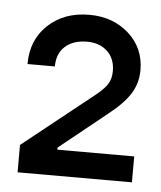

<svg xmlns="http://www.w3.org/2000/svg" viewBox="-38 -915 379 451"><g transform="rotate(5 151.5 -689.5)"><path d="M19.5 -498V-562.5L188.5 -697.3Q207.5 -712.9 214.6 -725.1Q221.7 -737.3 221.7 -754.4Q221.7 -783.7 203.4 -800.8Q185.1 -817.9 155.8 -817.9Q123 -817.9 104 -800.8Q85 -783.7 85 -753.4H20.5Q20.5 -810.5 58.3 -845.9Q96.2 -881.3 155.3 -881.3Q211.4 -881.3 248.8 -847.7Q286.1 -814 286.1 -762.2Q286.1 -731 270 -705.8Q253.9 -680.7 220.7 -654.8L107.9 -564V-559.1H289.1V-498Z"/></g></svg>

Font: Estedad-FD SemiBold
Style: Regular
Weight: 600
Designer: Amin Abedi
Version: Version 7.3